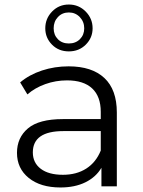

<svg xmlns="http://www.w3.org/2000/svg" viewBox="-20 -823 630 848"><path d="M496 -326V0H428V-82Q404 -41 357.5 -18Q311 5 247 5Q159 5 107 -37Q55 -79 55 -148Q55 -215 103.5 -256Q152 -297 258 -297H425V-329Q425 -397 387 -432.5Q349 -468 276 -468Q226 -468 180 -451.5Q134 -435 101 -406L69 -459Q109 -493 165 -511.5Q221 -530 283 -530Q386 -530 441 -478.5Q496 -427 496 -326ZM425 -158V-244H260Q125 -244 125 -150Q125 -104 160 -77.5Q195 -51 258 -51Q318 -51 361 -78.5Q404 -106 425 -158ZM180 -698Q180 -741 210 -772Q240 -803 284 -803Q328 -803 358.5 -772Q389 -741 389 -698Q389 -656 359 -626Q329 -596 284 -596Q239 -596 209.5 -626Q180 -656 180 -698ZM352 -698Q352 -727 332.5 -747.5Q313 -768 284 -768Q255 -768 236 -748Q217 -728 217 -698Q217 -669 235.5 -650Q254 -631 284 -631Q314 -631 333 -650Q352 -669 352 -698Z"/></svg>

Font: Montserrat-Regular
Style: Regular
Weight: 400
Version: Version 7.200